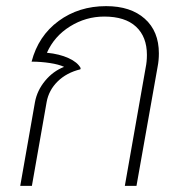

<svg xmlns="http://www.w3.org/2000/svg" viewBox="-20 -606 593 626"><path d="M94 -273Q101 -311 127 -342.5Q153 -374 189 -388Q172 -396 142.5 -400.5Q113 -405 83 -405Q105 -489 171 -537.5Q237 -586 326 -586Q406 -586 452 -545Q498 -504 498 -432Q498 -409 494 -389L425 0H387L455 -386Q459 -405 459 -427Q459 -486 423.5 -519Q388 -552 320 -552Q260 -552 208.5 -520Q157 -488 133 -434Q174 -430 203.5 -416.5Q233 -403 243 -384L242 -380Q197 -369 168 -340.5Q139 -312 132 -273L84 0H46Z"/></svg>

Font: Sarabun Thin
Style: Italic
Weight: 250
Italic angle: -10°
Designer: Suppakit Chalermlarp | Katatrad Co.,Ltd.
Foundry: Cadson Demak Co.,Ltd.
Version: Version 1.000; ttfautohint (v1.6)